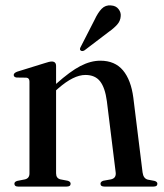

<svg xmlns="http://www.w3.org/2000/svg" viewBox="-20 -687 603 707"><path d="M186.5 -444V-378Q238.5 -424.5 276.2 -444Q314 -463.5 349.5 -463.5Q403 -463.5 432.8 -428Q462.5 -392.5 471 -327L505 -52Q508 -29.5 524.5 -25.5L548.5 -21Q559.5 -18 559.5 -10.5Q559.5 0 545.5 0H364.5Q350 0 350 -10.5Q350 -18 360.5 -21.5L388.5 -26.5Q408.5 -31 406 -52L373.5 -314.5Q367 -363.5 348.8 -387.2Q330.5 -411 294.5 -411Q251 -411 194.5 -361.5L186.5 -354.5V-49Q186.5 -30.5 202.5 -26.5L229 -21.5Q240 -18.5 240 -10.5Q240 0 225.5 0H46.5Q33 0 33 -10.5Q33 -18 44 -21L72 -26.5Q88.5 -30.5 88.5 -48.5V-386.5Q88.5 -400 77 -401L41 -401.5Q30.5 -403 30.5 -411Q30.5 -418 43 -423L143 -454Q162 -460.5 170.5 -460.5Q186.5 -460.5 186.5 -444ZM328.5 -614.5Q340.5 -640.5 354.5 -654.8Q368.5 -669 388.5 -667Q407 -666 416.5 -653.5Q426 -641 424.5 -627.5Q423.5 -610 411.5 -596.5Q399.5 -583 381 -570L291 -501.5Q282 -496.5 276.5 -501.5Q272 -505.5 277.5 -515Z"/></svg>

Font: Fraunces 72pt S000
Style: Regular
Weight: 400
Version: Version 1.000; ttfautohint (v1.8.3)